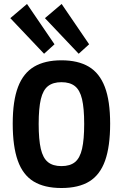

<svg xmlns="http://www.w3.org/2000/svg" viewBox="-20 -943 622 972"><path d="M291 8.8Q204.6 8.8 150.1 -24.4Q95.7 -57.6 70.1 -129.6Q44.4 -201.7 44.4 -316.9Q44.4 -432.6 71.3 -502.9Q98.1 -573.2 152.8 -605.5Q207.5 -637.7 291 -637.7Q375 -637.7 429.4 -605.5Q483.9 -573.2 510.7 -502.9Q537.6 -432.6 537.6 -316.9Q537.6 -201.7 512 -129.6Q486.3 -57.6 432.1 -24.4Q377.9 8.8 291 8.8ZM291 -102.1Q335 -102.1 359.9 -122.6Q384.8 -143.1 395.5 -189.9Q406.2 -236.8 406.2 -315.4Q406.2 -395 395.3 -441.2Q384.3 -487.3 359.1 -507.1Q334 -526.9 291 -526.9Q248.5 -526.9 223.1 -507.1Q197.8 -487.3 186.8 -441.2Q175.8 -395 175.8 -315.4Q175.8 -236.8 186.5 -189.9Q197.3 -143.1 222.4 -122.6Q247.6 -102.1 291 -102.1ZM378.4 -670.9 207.5 -851.1 292 -922.9 431.2 -718.8ZM203.1 -670.9 32.2 -851.1 116.7 -922.9 255.9 -718.8Z"/></svg>

Font: Anaheim
Style: Bold
Weight: 700
Version: Version 2.001